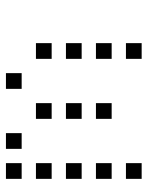

<svg xmlns="http://www.w3.org/2000/svg" viewBox="54 -570 492 640"><g transform="rotate(-90 300.0 -250.0)"><path d="M24.8 -476.2Q23.8 -476.2 23.8 -476.2Q23.8 -476.2 23.8 -475.2V-424.8Q23.8 -423.8 23.8 -423.8Q23.8 -423.8 24.8 -423.8H75.2Q76.2 -423.8 76.2 -423.8Q76.2 -423.8 76.2 -424.8V-475.2Q76.2 -476.2 76.2 -476.2Q76.2 -476.2 75.2 -476.2ZM124.8 -476.2Q123.8 -476.2 123.8 -476.2Q123.8 -476.2 123.8 -475.2V-424.8Q123.8 -423.8 123.8 -423.8Q123.8 -423.8 124.8 -423.8H175.2Q176.2 -423.8 176.2 -423.8Q176.2 -423.8 176.2 -424.8V-475.2Q176.2 -476.2 176.2 -476.2Q176.2 -476.2 175.2 -476.2ZM324.8 -476.2Q323.8 -476.2 323.8 -476.2Q323.8 -476.2 323.8 -475.2V-424.8Q323.8 -423.8 323.8 -423.8Q323.8 -423.8 324.8 -423.8H375.2Q376.2 -423.8 376.2 -423.8Q376.2 -423.8 376.2 -424.8V-475.2Q376.2 -476.2 376.2 -476.2Q376.2 -476.2 375.2 -476.2ZM24.8 -376.2Q23.8 -376.2 23.8 -376.2Q23.8 -376.2 23.8 -375.2V-324.8Q23.8 -323.8 23.8 -323.8Q23.8 -323.8 24.8 -323.8H75.2Q76.2 -323.8 76.2 -323.8Q76.2 -323.8 76.2 -324.8V-375.2Q76.2 -376.2 76.2 -376.2Q76.2 -376.2 75.2 -376.2ZM224.8 -376.2Q223.8 -376.2 223.8 -376.2Q223.8 -376.2 223.8 -375.2V-324.8Q223.8 -323.8 223.8 -323.8Q223.8 -323.8 224.8 -323.8H275.2Q276.2 -323.8 276.2 -323.8Q276.2 -323.8 276.2 -324.8V-375.2Q276.2 -376.2 276.2 -376.2Q276.2 -376.2 275.2 -376.2ZM424.8 -376.2Q423.8 -376.2 423.8 -376.2Q423.8 -376.2 423.8 -375.2V-324.8Q423.8 -323.8 423.8 -323.8Q423.8 -323.8 424.8 -323.8H475.2Q476.2 -323.8 476.2 -323.8Q476.2 -323.8 476.2 -324.8V-375.2Q476.2 -376.2 476.2 -376.2Q476.2 -376.2 475.2 -376.2ZM24.8 -276.2Q23.8 -276.2 23.8 -276.2Q23.8 -276.2 23.8 -275.2V-224.8Q23.8 -223.8 23.8 -223.8Q23.8 -223.8 24.8 -223.8H75.2Q76.2 -223.8 76.2 -223.8Q76.2 -223.8 76.2 -224.8V-275.2Q76.2 -276.2 76.2 -276.2Q76.2 -276.2 75.2 -276.2ZM224.8 -276.2Q223.8 -276.2 223.8 -276.2Q223.8 -276.2 223.8 -275.2V-224.8Q223.8 -223.8 223.8 -223.8Q223.8 -223.8 224.8 -223.8H275.2Q276.2 -223.8 276.2 -223.8Q276.2 -223.8 276.2 -224.8V-275.2Q276.2 -276.2 276.2 -276.2Q276.2 -276.2 275.2 -276.2ZM424.8 -276.2Q423.8 -276.2 423.8 -276.2Q423.8 -276.2 423.8 -275.2V-224.8Q423.8 -223.8 423.8 -223.8Q423.8 -223.8 424.8 -223.8H475.2Q476.2 -223.8 476.2 -223.8Q476.2 -223.8 476.2 -224.8V-275.2Q476.2 -276.2 476.2 -276.2Q476.2 -276.2 475.2 -276.2ZM24.8 -176.2Q23.8 -176.2 23.8 -176.2Q23.8 -176.2 23.8 -175.2V-124.8Q23.8 -123.8 23.8 -123.8Q23.8 -123.8 24.8 -123.8H75.2Q76.2 -123.8 76.2 -123.8Q76.2 -123.8 76.2 -124.8V-175.2Q76.2 -176.2 76.2 -176.2Q76.2 -176.2 75.2 -176.2ZM224.8 -176.2Q223.8 -176.2 223.8 -176.2Q223.8 -176.2 223.8 -175.2V-124.8Q223.8 -123.8 223.8 -123.8Q223.8 -123.8 224.8 -123.8H275.2Q276.2 -123.8 276.2 -123.8Q276.2 -123.8 276.2 -124.8V-175.2Q276.2 -176.2 276.2 -176.2Q276.2 -176.2 275.2 -176.2ZM424.8 -176.2Q423.8 -176.2 423.8 -176.2Q423.8 -176.2 423.8 -175.2V-124.8Q423.8 -123.8 423.8 -123.8Q423.8 -123.8 424.8 -123.8H475.2Q476.2 -123.8 476.2 -123.8Q476.2 -123.8 476.2 -124.8V-175.2Q476.2 -176.2 476.2 -176.2Q476.2 -176.2 475.2 -176.2ZM24.8 -76.2Q23.8 -76.2 23.8 -76.2Q23.8 -76.2 23.8 -75.2V-24.8Q23.8 -23.8 23.8 -23.8Q23.8 -23.8 24.8 -23.8H75.2Q76.2 -23.8 76.2 -23.8Q76.2 -23.8 76.2 -24.8V-75.2Q76.2 -76.2 76.2 -76.2Q76.2 -76.2 75.2 -76.2ZM424.8 -76.2Q423.8 -76.2 423.8 -76.2Q423.8 -76.2 423.8 -75.2V-24.8Q423.8 -23.8 423.8 -23.8Q423.8 -23.8 424.8 -23.8H475.2Q476.2 -23.8 476.2 -23.8Q476.2 -23.8 476.2 -24.8V-75.2Q476.2 -76.2 476.2 -76.2Q476.2 -76.2 475.2 -76.2Z"/></g></svg>

Font: Doto Black
Style: Regular
Weight: 900
Monospace: yes
Version: Version 1.000